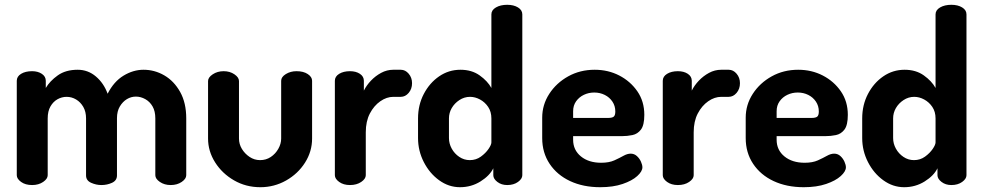

<svg xmlns="http://www.w3.org/2000/svg" viewBox="-20 -772 4103 801"><path d="M114 0Q86 0 68 -13Q50 -26 50 -41V-435Q50 -453 68 -464Q86 -475 114 -475Q138 -475 154.5 -464Q171 -453 171 -435V-405Q188 -434 221 -457.5Q254 -481 304 -481Q347 -481 380 -453Q413 -425 429 -381Q455 -432 495.5 -456.5Q536 -481 579 -481Q625 -481 665.5 -457.5Q706 -434 731.5 -388.5Q757 -343 757 -278V-41Q757 -26 738 -13Q719 0 692 0Q666 0 647 -13Q628 -26 628 -41V-278Q628 -308 616.5 -328Q605 -348 586 -358.5Q567 -369 547 -369Q527 -369 509.5 -358.5Q492 -348 480 -328Q468 -308 468 -279V-40Q468 -19 447.5 -9.5Q427 0 403 0Q381 0 360 -9.5Q339 -19 339 -40V-278Q339 -306 327.5 -326Q316 -346 297.5 -357Q279 -368 258 -368Q238 -368 220 -358Q202 -348 190.5 -328Q179 -308 179 -278V-41Q179 -26 160 -13Q141 0 114 0Z M1066 9Q1006 9 956.5 -19.5Q907 -48 877.5 -94.5Q848 -141 848 -194V-434Q848 -449 867.5 -462Q887 -475 913 -475Q939 -475 958 -462Q977 -449 977 -434V-194Q977 -171 989 -151Q1001 -131 1021 -117.5Q1041 -104 1065 -104Q1090 -104 1109.5 -117Q1129 -130 1141 -151Q1153 -172 1153 -194V-435Q1153 -451 1172.5 -463Q1192 -475 1217 -475Q1246 -475 1264 -463Q1282 -451 1282 -435V-194Q1282 -140 1252.5 -93.5Q1223 -47 1173.5 -19Q1124 9 1066 9Z M1440 0Q1413 0 1395 -13Q1377 -26 1377 -41V-435Q1377 -453 1395 -464Q1413 -475 1440 -475Q1465 -475 1481.5 -464Q1498 -453 1498 -435V-394Q1509 -416 1527.5 -435.5Q1546 -455 1570 -468Q1594 -481 1621 -481H1652Q1671 -481 1685 -464.5Q1699 -448 1699 -425Q1699 -401 1685 -384.5Q1671 -368 1652 -368H1621Q1593 -368 1566.5 -349.5Q1540 -331 1523 -298.5Q1506 -266 1506 -220V-41Q1506 -26 1487 -13Q1468 0 1440 0Z M1899 9Q1852 9 1812 -20Q1772 -49 1748 -96Q1724 -143 1724 -196V-278Q1724 -334 1748 -380Q1772 -426 1812 -453.5Q1852 -481 1901 -481Q1948 -481 1981 -457.5Q2014 -434 2030 -405V-712Q2030 -730 2049 -741Q2068 -752 2096 -752Q2123 -752 2141 -741Q2159 -730 2159 -712V-41Q2159 -26 2141 -13Q2123 0 2096 0Q2072 0 2055 -13Q2038 -26 2038 -41V-70Q2023 -39 1984.5 -15Q1946 9 1899 9ZM1940 -104Q1966 -104 1986 -118.5Q2006 -133 2018 -150.5Q2030 -168 2030 -178V-278Q2030 -306 2016.5 -326Q2003 -346 1982.5 -357Q1962 -368 1941 -368Q1917 -368 1896.5 -354.5Q1876 -341 1864.5 -321Q1853 -301 1853 -278V-196Q1853 -173 1864.5 -152Q1876 -131 1896 -117.5Q1916 -104 1940 -104Z M2484 9Q2413 9 2358.5 -16.5Q2304 -42 2273 -88.5Q2242 -135 2242 -196V-281Q2242 -335 2271.5 -380.5Q2301 -426 2350.5 -453.5Q2400 -481 2461 -481Q2517 -481 2563.5 -457Q2610 -433 2639 -391Q2668 -349 2668 -293Q2668 -250 2654 -231.5Q2640 -213 2618.5 -208.5Q2597 -204 2574 -204H2371V-189Q2371 -146 2403.5 -119.5Q2436 -93 2488 -93Q2521 -93 2543 -103Q2565 -113 2581 -122Q2597 -131 2611 -131Q2626 -131 2637 -121Q2648 -111 2654 -97.5Q2660 -84 2660 -74Q2660 -57 2638.5 -37.5Q2617 -18 2577.5 -4.5Q2538 9 2484 9ZM2371 -280H2517Q2534 -280 2540.5 -285.5Q2547 -291 2547 -307Q2547 -330 2535 -348Q2523 -366 2503 -376Q2483 -386 2459 -386Q2436 -386 2416 -376.5Q2396 -367 2383.5 -349.5Q2371 -332 2371 -308Z M2808 0Q2781 0 2763 -13Q2745 -26 2745 -41V-435Q2745 -453 2763 -464Q2781 -475 2808 -475Q2833 -475 2849.5 -464Q2866 -453 2866 -435V-394Q2877 -416 2895.5 -435.5Q2914 -455 2938 -468Q2962 -481 2989 -481H3020Q3039 -481 3053 -464.5Q3067 -448 3067 -425Q3067 -401 3053 -384.5Q3039 -368 3020 -368H2989Q2961 -368 2934.5 -349.5Q2908 -331 2891 -298.5Q2874 -266 2874 -220V-41Q2874 -26 2855 -13Q2836 0 2808 0Z M3333 9Q3262 9 3207.5 -16.5Q3153 -42 3122 -88.5Q3091 -135 3091 -196V-281Q3091 -335 3120.5 -380.5Q3150 -426 3199.5 -453.5Q3249 -481 3310 -481Q3366 -481 3412.5 -457Q3459 -433 3488 -391Q3517 -349 3517 -293Q3517 -250 3503 -231.5Q3489 -213 3467.5 -208.5Q3446 -204 3423 -204H3220V-189Q3220 -146 3252.5 -119.5Q3285 -93 3337 -93Q3370 -93 3392 -103Q3414 -113 3430 -122Q3446 -131 3460 -131Q3475 -131 3486 -121Q3497 -111 3503 -97.5Q3509 -84 3509 -74Q3509 -57 3487.5 -37.5Q3466 -18 3426.5 -4.5Q3387 9 3333 9ZM3220 -280H3366Q3383 -280 3389.5 -285.5Q3396 -291 3396 -307Q3396 -330 3384 -348Q3372 -366 3352 -376Q3332 -386 3308 -386Q3285 -386 3265 -376.5Q3245 -367 3232.5 -349.5Q3220 -332 3220 -308Z M3752 9Q3705 9 3665 -20Q3625 -49 3601 -96Q3577 -143 3577 -196V-278Q3577 -334 3601 -380Q3625 -426 3665 -453.5Q3705 -481 3754 -481Q3801 -481 3834 -457.5Q3867 -434 3883 -405V-712Q3883 -730 3902 -741Q3921 -752 3949 -752Q3976 -752 3994 -741Q4012 -730 4012 -712V-41Q4012 -26 3994 -13Q3976 0 3949 0Q3925 0 3908 -13Q3891 -26 3891 -41V-70Q3876 -39 3837.5 -15Q3799 9 3752 9ZM3793 -104Q3819 -104 3839 -118.5Q3859 -133 3871 -150.5Q3883 -168 3883 -178V-278Q3883 -306 3869.5 -326Q3856 -346 3835.5 -357Q3815 -368 3794 -368Q3770 -368 3749.5 -354.5Q3729 -341 3717.5 -321Q3706 -301 3706 -278V-196Q3706 -173 3717.5 -152Q3729 -131 3749 -117.5Q3769 -104 3793 -104Z"/></svg>

Font: Dosis
Style: Bold
Weight: 700
Designer: EdgarTolentino, PabloImpallari, IginoMarini
Foundry: EdgarTolentino, PabloImpallari, IginoMarini
Version: Version 3.001; ttfautohint (v1.8.2)